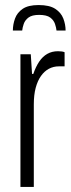

<svg xmlns="http://www.w3.org/2000/svg" viewBox="-20 -741 281 761"><path d="M61 0V-526H102L107 -448H112Q122 -477 135.5 -497Q149 -517 167.5 -527.5Q186 -538 210 -538Q218 -538 225 -537Q232 -536 236 -534V-478H213Q192 -478 174 -468.5Q156 -459 142.5 -440Q129 -421 121.5 -393Q114 -365 114 -327V0ZM133 -721Q176 -721 199 -706Q222 -691 231 -667.5Q240 -644 240 -620H204Q203 -631 198 -646Q193 -661 179 -671.5Q165 -682 135 -682Q107 -682 93 -671.5Q79 -661 74 -646Q69 -631 68 -620H31Q31 -644 39.5 -667.5Q48 -691 70 -706Q92 -721 133 -721Z"/></svg>

Font: Archivo Condensed ExtraLight
Style: Regular
Weight: 250
Width: 3
Designer: Hector Gatti
Foundry: Omnibus-Type
Version: Version 2.001